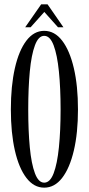

<svg xmlns="http://www.w3.org/2000/svg" viewBox="-20 -853 408 884"><path d="M183.5 11Q136 11 101.5 -34Q67 -79 48.5 -160Q30 -241 30 -349Q30 -457.5 48.5 -539Q67 -620.5 101.5 -665.8Q136 -711 183.5 -711Q231.5 -711 266.2 -665.8Q301 -620.5 320 -539Q339 -457.5 339 -349Q339 -241 320 -160Q301 -79 266.2 -34Q231.5 11 183.5 11ZM183.5 -12Q210.5 -12 227 -55.2Q243.5 -98.5 251.2 -174.5Q259 -250.5 259 -349Q259 -447.5 251.2 -524Q243.5 -600.5 227 -644.2Q210.5 -688 183.5 -688Q157 -688 140.8 -644.2Q124.5 -600.5 117.2 -524Q110 -447.5 110 -349Q110 -250.5 117.2 -174.5Q124.5 -98.5 140.8 -55.2Q157 -12 183.5 -12ZM96 -727.5 169.5 -833H199L272 -727.5H247L184 -798L121 -727.5Z"/></svg>

Font: Imbue 50pt
Style: Regular
Weight: 400
Designer: Tyler Finck
Foundry: Etcetera Type Company
Version: Version 1.102; ttfautohint (v1.8.3)